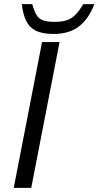

<svg xmlns="http://www.w3.org/2000/svg" viewBox="-20 -902 473 922"><path d="M46 0 182 -700H266L130 0ZM237 -739Q183 -739 151.5 -755Q120 -771 105 -803Q90 -835 85 -882H135Q144 -849 155 -830.5Q166 -812 186.5 -804.5Q207 -797 242 -797Q277 -797 300 -804.5Q323 -812 341.5 -830.5Q360 -849 380 -882H433Q406 -811 359 -775Q312 -739 237 -739Z"/></svg>

Font: REM Light
Style: Italic
Weight: 300
Italic angle: -11°
Designer: Octavio Pardo
Foundry: Ashler Design
Version: Version 1.005;gftools[0.9.28]